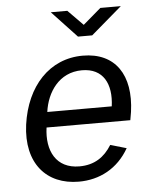

<svg xmlns="http://www.w3.org/2000/svg" viewBox="-53 -767 660 822"><g transform="rotate(-5 277.5 -356.5)"><path d="M409 -723 332 -657 267 -723H196L303 -609H364L497 -723ZM135 -233H495L501 -268C523 -425 456 -526 316 -526C173 -526 72 -417 49 -253C27 -88 114 10 253 10C342 10 421 -31 469 -115L400 -135C369 -85 326 -55 261 -55C161 -55 121 -134 135 -233ZM144 -299C155 -382 208 -464 307 -464C399 -464 434 -394 421 -299Z"/></g></svg>

Font: United Sans
Style: Italic
Weight: 400
Italic angle: -8°
Designer: Pablo Impallari, Rodrigo Fuenzalida (Modified by Dan O. Williams)
Version: Version 1.000;PS 001.000;hotconv 1.0.88;makeotf.lib2.5.64775